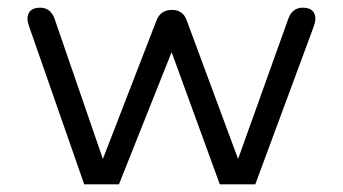

<svg xmlns="http://www.w3.org/2000/svg" viewBox="-20 -482 896 502"><path d="M800.8 -414.1 647.5 0H554.7L428.7 -345.7L291 0H200.2L55.7 -414.1Q51.8 -425.8 51.8 -431.6Q51.8 -461.9 85 -461.9Q111.3 -461.9 122.1 -434.6L249 -66.4L389.6 -429.7Q400.4 -456.1 429.7 -456.1Q458 -456.1 467.8 -429.7L602.5 -66.4L734.4 -434.6Q745.1 -461.9 771.5 -461.9Q804.7 -461.9 804.7 -431.6Q804.7 -425.8 800.8 -414.1Z"/></svg>

Font: Jura
Style: DemiBold
Weight: 600
Version: Version 2.4